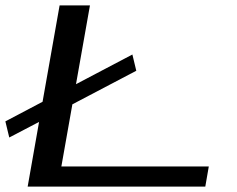

<svg xmlns="http://www.w3.org/2000/svg" viewBox="-36 -695 884 715"><path d="M-1.5 -183 -16 -243 122.5 -316 186 -675H299L247 -381.5L457 -492L471.5 -431.5L233.5 -306.5L192.5 -75H741.5L728.5 0H67L109.5 -241Z"/></svg>

Font: Anybody UltraExpanded Regular
Style: Italic
Weight: 400
Width: 9
Italic angle: -10°
Designer: Tyler Finck
Foundry: Etcetera Type Company
Version: Version 1.010; ttfautohint (v1.8.3) -l 8 -r 50 -G 200 -x 14 